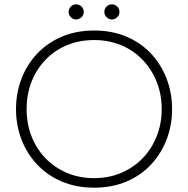

<svg xmlns="http://www.w3.org/2000/svg" viewBox="-20 -854 869 887"><path d="M497 -764Q483 -764 472.5 -774.5Q462 -785 462 -799Q462 -814 472.5 -824Q483 -834 497 -834Q511 -834 521.5 -824Q532 -814 532 -799Q532 -785 521.5 -774.5Q511 -764 497 -764ZM332 -764Q318 -764 307.5 -774.5Q297 -785 297 -799Q297 -814 307.5 -824Q318 -834 332 -834Q346 -834 356.5 -824Q367 -814 367 -799Q367 -785 356.5 -774.5Q346 -764 332 -764ZM415 13Q333 13 266.5 -15Q200 -43 152.5 -93Q105 -143 79.5 -209Q54 -275 54 -350Q54 -425 79.5 -491Q105 -557 152.5 -607Q200 -657 266.5 -685Q333 -713 415 -713Q497 -713 563.5 -685Q630 -657 677 -607Q724 -557 749.5 -491Q775 -425 775 -350Q775 -275 749.5 -209Q724 -143 677 -93Q630 -43 563.5 -15Q497 13 415 13ZM415 -31Q482 -31 539 -55Q596 -79 638 -122Q680 -165 703.5 -223.5Q727 -282 727 -350Q727 -419 703.5 -477Q680 -535 638 -578.5Q596 -622 539 -645.5Q482 -669 415 -669Q347 -669 290 -645.5Q233 -622 191 -578.5Q149 -535 126 -477Q103 -419 103 -350Q103 -282 126 -223.5Q149 -165 191 -122Q233 -79 290 -55Q347 -31 415 -31Z"/></svg>

Font: MuseoModerno Thin ExtraLight
Style: Regular
Weight: 250
Version: Version 1.002